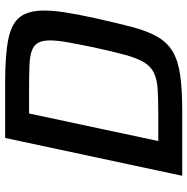

<svg xmlns="http://www.w3.org/2000/svg" viewBox="-11 -717 728 746"><g transform="rotate(-90 353.0 -344.0)"><path d="M43 0 190 -688H407Q514 -688 574.5 -675.5Q635 -663 660 -630.5Q685 -598 685 -536Q685 -500 677.5 -452.5Q670 -405 656 -341Q637 -255 621 -194.5Q605 -134 582.5 -95.5Q560 -57 525 -36.5Q490 -16 434.5 -8Q379 0 296 0ZM178 -93H282Q342 -93 380 -95.5Q418 -98 443 -110Q468 -122 484 -148.5Q500 -175 513 -222.5Q526 -270 542 -344Q554 -402 561.5 -444Q569 -486 569 -514Q569 -543 559.5 -560Q550 -577 528.5 -584.5Q507 -592 473 -593.5Q439 -595 389 -595H285Z"/></g></svg>

Font: Saira Thin Medium
Style: Italic
Weight: 500
Italic angle: -12°
Version: Version 1.101